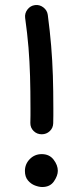

<svg xmlns="http://www.w3.org/2000/svg" viewBox="-20 -731 330 775"><path d="M121.1 -710.4Q139.6 -712.9 155 -701.2Q170.4 -689.5 172.9 -670.9Q181.6 -605 186.5 -545.9Q191.4 -486.8 193.4 -426Q195.3 -365.2 195.3 -293.9Q195.3 -279.8 195.3 -264.4Q195.3 -249 194.8 -233.4Q194.3 -214.4 180.9 -201.7Q167.5 -189 148.4 -189Q128.9 -189 115.5 -202.4Q102.1 -215.8 102.5 -234.9Q103 -250 103 -264.9Q103 -279.8 103 -293.9Q103 -364.3 101.3 -423.3Q99.6 -482.4 95 -539.1Q90.3 -595.7 81.5 -658.7Q79.1 -677.2 90.8 -692.6Q102.5 -708 121.1 -710.4ZM213.4 -41.5Q213.4 -22 197.8 1Q182.1 23.9 150.4 23.9Q137.7 23.9 121.3 17.8Q105 11.7 92.8 -2.7Q80.6 -17.1 80.6 -41Q80.6 -68.8 100.3 -88.9Q120.1 -108.9 148.4 -108.9Q179.2 -108.9 196.3 -86.7Q213.4 -64.5 213.4 -41.5Z"/></svg>

Font: Mikhak-FD Medium
Style: Regular
Weight: 500
Designer: Amin Abedi
Version: Version 3.2